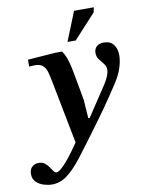

<svg xmlns="http://www.w3.org/2000/svg" viewBox="-191 -747 773 1033"><g transform="rotate(-10 195.5 -230.0)"><path d="M9 220Q-11 220 -35 213Q-59 206 -76.5 189.5Q-94 173 -94 145Q-94 120 -79.5 106.5Q-65 93 -43 93Q-23 93 -10 103Q3 113 12 126.5Q21 140 28 150Q35 160 44 160Q53 160 69 146.5Q85 133 103.5 111Q122 89 140 64.5Q158 40 172 19L104 -331Q99 -356 93 -378Q87 -400 72.5 -414Q58 -428 29 -428Q21 -428 10.5 -427Q0 -426 -3 -426V-464L149 -475H186Q198 -456 205.5 -437Q213 -418 219 -392Q225 -366 232 -326L255 -200L262 -98H270L376 -258Q390 -279 399 -300Q408 -321 408 -337Q408 -356 396 -370.5Q384 -385 372.5 -400Q361 -415 361 -436Q361 -458 375 -471Q389 -484 415 -484Q449 -484 467 -461.5Q485 -439 485 -402Q485 -374 474 -337.5Q463 -301 437 -260Q398 -200 357 -141.5Q316 -83 280 -35Q217 51 173 107.5Q129 164 91 192Q53 220 9 220ZM268 -521H223L287 -680H395L389 -653Z"/></g></svg>

Font: STIX Two Text SemiBold
Style: Italic
Weight: 600
Italic angle: -12°
Designer: Ross Mills, John Hudson & Paul Hanslow, Tiro Typeworks Ltd; with prior portions MicroPress Inc. and Coen Hoffman, Elsevi
Foundry: Tiro Typeworks Ltd
Version: Version 2.13 b171